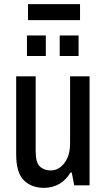

<svg xmlns="http://www.w3.org/2000/svg" viewBox="-20 -894 510 926"><path d="M192 12Q132 12 95 -24.5Q58 -61 58 -150V-526H152V-165Q152 -111 172 -91.5Q192 -72 225 -72Q263 -72 290.5 -107.5Q318 -143 318 -203V-526H412V0H338L326 -62H320Q299 -26 266 -7Q233 12 192 12ZM268 -624V-723H359V-624ZM110 -624V-723H201V-624ZM115 -797V-874H366V-797Z"/></svg>

Font: Archivo Narrow Medium
Style: Regular
Weight: 500
Designer: Hector Gatti
Foundry: Omnibus-Type
Version: Version 3.002